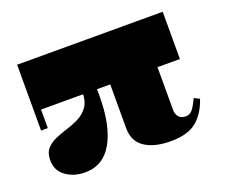

<svg xmlns="http://www.w3.org/2000/svg" viewBox="-86 -588 851 725"><g transform="rotate(-20 340.0 -225.0)"><path d="M41 -195.5V-460H626V-270H68V-195.5ZM144 10Q98.5 10 66.8 -13.5Q35 -37 35 -78Q35 -107.5 49.8 -124Q64.5 -140.5 87.5 -150.2Q110.5 -160 136.2 -168Q162 -176 185.2 -188Q208.5 -200 223 -221.5Q237.5 -243 237.5 -279.5V-381.5H293V-243Q293 -124.5 255.2 -57.2Q217.5 10 144 10ZM488 10Q423 10 384.5 -15.5Q346 -41 346 -93V-351.5H536V-97Q536 -82 545 -70.5Q554 -59 574 -59Q589 -59 599.8 -71.2Q610.5 -83.5 624.5 -114L646 -103Q629 -50.5 593.5 -20.2Q558 10 488 10Z"/></g></svg>

Font: Bodoni Moda 9pt Black
Style: Regular
Weight: 900
Designer: Owen Earl
Foundry: indestructible type
Version: Version 2.005